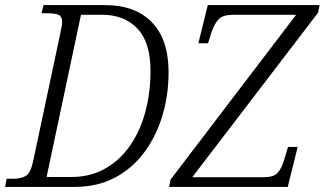

<svg xmlns="http://www.w3.org/2000/svg" viewBox="-37 -734 1275 754"><path d="M-17 0 -11 -32H14Q47 -32 65.5 -44Q84 -56 94 -105L200 -604Q202 -615 204.5 -627Q207 -639 207 -648Q207 -670 192 -676Q177 -682 150 -682H126L134 -714H375Q494 -714 559.5 -646.5Q625 -579 625 -450Q625 -360 600.5 -279Q576 -198 529 -135Q482 -72 413.5 -36Q345 0 256 0ZM244 -39Q316 -39 373.5 -70.5Q431 -102 471.5 -159Q512 -216 533 -292Q554 -368 554 -456Q554 -568 502.5 -622Q451 -676 364 -676H281L146 -39ZM627 0 633 -29 1126 -676H880Q838 -676 821.5 -658.5Q805 -641 793 -606L780 -564H742L779 -714H1218L1212 -684L718 -38H997Q1037 -38 1052.5 -54.5Q1068 -71 1078 -103L1094 -157H1132L1093 0Z"/></svg>

Font: Noto Serif SemiCondensed Light
Style: Italic
Weight: 300
Width: 4
Italic angle: -12°
Designer: Monotype Design Team
Foundry: Monotype Imaging Inc.
Version: Version 2.013; ttfautohint (v1.8.4.7-5d5b)